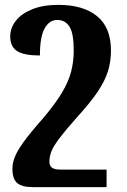

<svg xmlns="http://www.w3.org/2000/svg" viewBox="-20 -522 521 789"><path d="M220 -502Q322 -502 379 -455.5Q436 -409 436 -314Q436 -269 423.5 -229Q411 -189 381 -144.5Q351 -100 299 -43Q250 12 225 45Q200 78 191.5 99.5Q183 121 183 142Q183 159 193.5 167Q204 175 231 175H418V247H116Q70 247 50.5 230Q31 213 31 171Q31 149 40.5 124Q50 99 77 61.5Q104 24 157 -36Q207 -95 234.5 -141Q262 -187 272.5 -228.5Q283 -270 283 -314Q283 -385 265.5 -412.5Q248 -440 215 -440Q183 -440 163.5 -405.5Q144 -371 144 -294Q79 -294 50.5 -312Q22 -330 22 -372Q22 -407 45 -436.5Q68 -466 112.5 -484Q157 -502 220 -502Z"/></svg>

Font: Noto Serif Armenian Condensed ExtraBold
Style: Regular
Weight: 800
Width: 3
Designer: Monotype Design Team
Foundry: Monotype Imaging Inc.
Version: Version 2.008; ttfautohint (v1.8.4.7-5d5b)